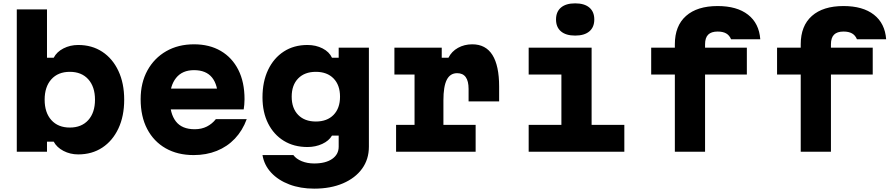

<svg xmlns="http://www.w3.org/2000/svg" viewBox="-20 -904 5300 1144"><path d="M446 16Q398 16 358 -5Q318 -26 300 -60H260V0H80V-848H260V-560H300Q318 -595 358 -615.5Q398 -636 446 -636Q528 -636 589.5 -595.5Q651 -555 685.5 -481.5Q720 -408 720 -310Q720 -212 685.5 -138.5Q651 -65 589.5 -24.5Q528 16 446 16ZM396 -144Q466 -144 506 -188.5Q546 -233 546 -310Q546 -387 506 -431.5Q466 -476 396 -476Q326 -476 286 -431.5Q246 -387 246 -310Q246 -233 286 -188.5Q326 -144 396 -144Z M965 -376H1333L1279 -313Q1279 -398 1243.5 -442Q1208 -486 1136 -486Q1066 -486 1029 -439.5Q992 -393 992 -313Q992 -227 1028 -180.5Q1064 -134 1140 -134Q1181 -134 1212.5 -150Q1244 -166 1266 -194H1450Q1425 -126 1379.5 -78Q1334 -30 1271.5 -5Q1209 20 1134 20Q1038 20 967 -20.5Q896 -61 857 -135.5Q818 -210 818 -313Q818 -411 858.5 -484.5Q899 -558 970.5 -599Q1042 -640 1136 -640Q1228 -640 1295.5 -600.5Q1363 -561 1400 -488Q1437 -415 1437 -313Q1437 -297 1435.5 -280.5Q1434 -264 1432 -252H965Z M2178 -30Q2178 45 2137.5 101Q2097 157 2023.5 188.5Q1950 220 1852 220Q1770 220 1704 195Q1638 170 1596 125Q1554 80 1544 20H1728Q1745 43 1778 56.5Q1811 70 1852 70Q1920 70 1959 43Q1998 16 1998 -30V-96H1958Q1940 -65 1900 -46.5Q1860 -28 1812 -28Q1731 -28 1671 -65Q1611 -102 1577.5 -168.5Q1544 -235 1544 -324Q1544 -418 1577.5 -488Q1611 -558 1671 -597Q1731 -636 1812 -636Q1862 -636 1902 -615.5Q1942 -595 1958 -560H1998V-620H2178ZM1718 -328Q1718 -259 1756.5 -219.5Q1795 -180 1862 -180Q1929 -180 1967.5 -219.5Q2006 -259 2006 -328Q2006 -397 1967.5 -436.5Q1929 -476 1862 -476Q1795 -476 1756.5 -436.5Q1718 -397 1718 -328Z M2330 -620H2612V-560H2652Q2671 -598 2709 -619Q2747 -640 2794 -640Q2874 -640 2914 -576.5Q2954 -513 2954 -388V-300H2772V-374Q2772 -468 2704 -468Q2662 -468 2642 -428.5Q2622 -389 2622 -306V-160H2814V0H2340V-160H2450V-460H2330Z M3130 -620H3505V-160H3700V0H3130V-160H3325V-460H3130ZM3407 -692Q3352 -692 3322.5 -717Q3293 -742 3293 -788Q3293 -834 3322.5 -859Q3352 -884 3407 -884Q3462 -884 3491.5 -859Q3521 -834 3521 -788Q3521 -742 3491.5 -717Q3462 -692 3407 -692Z M4181 0H4001V-460H3860V-620H4001V-640Q4001 -750 4067.5 -809Q4134 -868 4256 -868Q4371 -868 4437 -816.5Q4503 -765 4510 -670H4336Q4326 -694 4306.5 -705Q4287 -716 4256 -716Q4218 -716 4199.5 -697.5Q4181 -679 4181 -640V-620H4430V-460H4181Z M4931 0H4751V-460H4610V-620H4751V-640Q4751 -750 4817.5 -809Q4884 -868 5006 -868Q5121 -868 5187 -816.5Q5253 -765 5260 -670H5086Q5076 -694 5056.5 -705Q5037 -716 5006 -716Q4968 -716 4949.5 -697.5Q4931 -679 4931 -640V-620H5180V-460H4931Z"/></svg>

Font: Martian Mono SemiExpanded ExtraBold
Style: Regular
Weight: 800
Width: 6
Designer: Roman Shamin
Foundry: Evil Martians
Version: Version 1.000